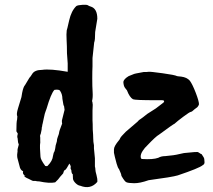

<svg xmlns="http://www.w3.org/2000/svg" viewBox="-20 -710 884 797"><path d="M248 -254 246 -269Q243 -273 242.5 -279.5Q242 -286 239 -300Q239 -318 230 -332Q227 -340 206 -337Q192 -323 173 -258Q173 -257 170 -250Q166 -241 162 -220.5Q158 -200 157 -197Q155 -191 155 -186Q153 -182 153 -173L149 -154Q145 -148 147 -139V-125Q148 -122 146 -108V-94L148 -60Q148 -48 168 -21Q176 -19 178 -22Q198 -42 200 -63L203 -76Q208 -81 211 -106L216 -123Q216 -132 220 -142Q224 -152 225 -157Q225 -165 238 -197Q237 -200 237 -203V-210Q248 -253 248 -254ZM828 -49 829 -36Q829 -28 821 -24Q807 -12 718 18Q695 25 597 38Q560 51 536.5 50.5Q513 50 506 47Q499 46 484 20Q484 13 474 -8Q469 -13 464 -31Q455 -64 453 -76V-90Q453 -103 474 -128Q477 -131 479 -136.5Q481 -142 502 -163L551 -205Q556 -212 565 -217Q570 -220 591 -237L627 -260Q658 -283 659 -284.5Q660 -286 661 -288Q663 -294 652 -294H628Q540 -294 532 -298Q518 -306 507 -335Q506 -337 499.5 -344.5Q493 -352 492 -370Q494 -382 514 -394L534 -402Q536 -404 576 -411Q593 -411 597 -412H598Q603 -413 654.5 -406Q706 -399 715 -394Q717 -394 722 -393Q727 -392 732 -392Q756 -389 768 -375Q779 -360 792.5 -325Q806 -290 806 -277Q804 -270 799 -265L787 -256Q777 -246 772 -245.5Q767 -245 741.5 -226Q716 -207 704 -196Q701 -196 640 -151Q627 -144 591 -106Q581 -97 572.5 -84Q564 -71 564 -61Q564 -51 569 -50Q615 -47 637 -55Q649 -62 666 -62Q703 -65 724.5 -70.5Q746 -76 758 -76Q796 -80 800 -79Q804 -78 808.5 -74.5Q813 -71 817 -70Q828 -55 828 -49ZM375 -577Q375 -542 371 -534L364 -469V-435Q363 -418 363 -384Q363 -350 364.5 -327.5Q366 -305 362 -290Q364 -288 364 -283L365 -275L364 -252V-210Q365 -199 365 -172Q367 -149 367 -135Q367 -121 370 -107V-94L374 -53V-19Q376 -12 376 -5.5Q376 1 380.5 16.5Q385 32 384 45Q356 78 313 61Q304 60 294.5 51Q285 42 283 33L282 13Q277 12 276 -4Q272 -10 273 -14Q276 -19 268 -31L257 -12Q252 -4 246 -2L242 10Q228 25 221 35L209 47Q185 52 143 43Q133 43 127 41H120Q118 43 98 32Q81 25 80 19L86 20Q72 14 76 1Q64 -4 61 -21L52 -55Q50 -68 53 -83Q51 -87 58 -110L55 -119L53 -137Q50 -141 54 -155L48 -165Q48 -205 51 -214L52 -227Q47 -235 55 -261L69 -307Q69 -309 72 -325Q77 -350 84 -357L102 -387Q107 -392 113 -402Q123 -420 155 -420Q188 -425 261 -412V-447L258 -489Q258 -519 256.5 -544Q255 -569 257 -584Q258 -585 267 -625Q276 -665 297 -685Q304 -689 322.5 -690Q341 -691 345 -688Q349 -685 356 -683Q384 -675 384 -632Z"/></svg>

Font: Caveat Brush
Style: Regular
Weight: 400
Designer: Pablo Impallari
Foundry: Creative Lab NY
Version: Version 1.096; ttfautohint (v1.3)